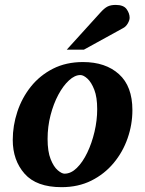

<svg xmlns="http://www.w3.org/2000/svg" viewBox="-20 -754 593 786"><path d="M522 -303.2Q522 -244.1 502.4 -188Q482.9 -131.8 445.3 -86.7Q407.7 -41.5 354 -14.6Q300.3 12.2 231.9 12.2Q129.4 12.2 80.8 -42.7Q32.2 -97.7 32.2 -181.2Q32.2 -239.7 51 -296.6Q69.8 -353.5 106.4 -399.4Q143.1 -445.3 196.8 -472.7Q250.5 -500 319.8 -500Q412.1 -500 467 -450.4Q522 -400.9 522 -303.2ZM377.9 -307.1Q377.9 -356 366 -386.7Q354 -417.5 337.9 -432.1Q321.8 -446.8 309.1 -446.8Q286.1 -446.8 262.5 -425Q238.8 -403.3 219 -366.5Q199.2 -329.6 187 -282.7Q174.8 -235.8 174.8 -185.1Q174.8 -133.8 187.3 -102.5Q199.7 -71.3 216.3 -57.1Q232.9 -43 244.1 -43Q270.5 -43 294.4 -66.4Q318.4 -89.8 337.2 -128.9Q356 -168 366.9 -214.6Q377.9 -261.2 377.9 -307.1ZM510.7 -681.2Q510.7 -671.4 503.2 -658.2Q495.6 -645 484.4 -639.2L323.7 -550.8H253.4L390.6 -702.1Q407.2 -720.7 420.4 -727.3Q433.6 -733.9 453.6 -733.9Q485.8 -733.9 498.3 -716.6Q510.7 -699.2 510.7 -681.2Z"/></svg>

Font: Charis
Style: Bold Italic
Weight: 700
Italic angle: -11°
Designer: Walt Agee, Miriam Martin, Annie Olsen, Victor Gaultney, Lorna Priest, Alan Ward, Bob Hallissy, Martin Hosken, Sharon Cor
Foundry: SIL Global
Version: Version 7.000